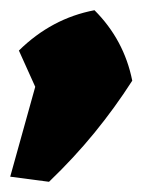

<svg xmlns="http://www.w3.org/2000/svg" viewBox="-38 -249 314 376"><path d="M-18 97 31 -79 -1 -150Q63 -213 147 -229Q205 -171 221 -91Q187 -38 147 11Q107 60 58 107Z"/></svg>

Font: Piazzolla Black
Style: Italic
Weight: 900
Italic angle: -11.3°
Designer: Juan Pablo del Peral
Foundry: Huerta Tipografica
Version: Version 1.330